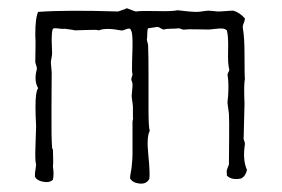

<svg xmlns="http://www.w3.org/2000/svg" viewBox="-20 -445 688 468"><path d="M304 -159V-184Q304 -188 302.5 -197.5Q301 -207 301 -212Q301 -216 302 -224Q303 -232 303 -238.5Q303 -245 300 -250Q300 -253 300.5 -255Q301 -257 302 -259.5Q303 -262 303 -264Q301 -270 302 -295.5Q303 -321 303 -330Q303 -332 303 -342.5Q303 -353 302 -361.5Q301 -370 297 -375Q292 -376 285.5 -373Q279 -370 274 -371Q238 -378 221 -371Q216 -373 193.5 -372Q171 -371 163 -371Q161 -372 137 -375Q133 -374 122.5 -375.5Q112 -377 109 -375Q106 -370 106 -346Q106 -341 106.5 -330.5Q107 -320 107 -315Q107 -311 105.5 -303.5Q104 -296 104 -293Q104 -289 105 -280.5Q106 -272 106 -269Q106 -248 105.5 -178.5Q105 -109 107 -85Q107 -83 108 -82Q109 -81 109 -80Q109 -76 109.5 -60.5Q110 -45 109 -39Q112 -20 109 -7Q101 1 85 -2Q69 -5 65 -15Q65 -20 65.5 -25Q66 -30 67 -35.5Q68 -41 68 -44Q65 -52 66.5 -90Q68 -128 68 -138Q65 -192 68 -214Q70 -227 73 -230Q62 -249 70 -277Q70 -281 68 -286.5Q66 -292 66 -294Q66 -304 66.5 -326Q67 -348 66 -359Q66 -402 73 -416Q141 -421 268 -417Q270 -418 278 -420.5Q286 -423 289 -425Q307 -418 311 -417Q325 -419 362 -418Q399 -417 413 -420Q445 -416 460 -416Q465 -416 474.5 -417.5Q484 -419 489 -419Q493 -419 500.5 -418Q508 -417 511 -417Q518 -417 530 -418Q542 -419 549 -419Q565 -414 577 -400Q577 -395 574 -388.5Q571 -382 572 -376Q576 -353 576 -313Q576 -258 577 -253Q574 -240 576 -192Q576 -179 575 -152.5Q574 -126 574 -111Q573 -107 575 -102.5Q577 -98 577 -94Q571 -55 582 -31Q579 -16 568 -10Q545 -5 533 -17Q533 -25 532.5 -26.5Q532 -28 534.5 -35Q537 -42 538 -44Q538 -62 538.5 -106Q539 -150 538 -168Q535 -189 535 -190Q534 -194 535 -201.5Q536 -209 536 -211Q538 -242 535 -260Q534 -264 536.5 -268.5Q539 -273 539 -275Q535 -288 536 -322Q537 -356 533 -371Q528 -375 522 -375.5Q516 -376 504 -374.5Q492 -373 490 -373Q481 -373 459 -373.5Q437 -374 431 -373Q427 -372 422.5 -374Q418 -376 415 -376Q409 -375 397 -375Q385 -375 380 -373Q376 -373 371 -376.5Q366 -380 361 -379Q342 -376 341 -376Q339 -373 339 -363Q339 -353 338 -349Q338 -346 339.5 -341.5Q341 -337 341 -334Q342 -308 342 -264.5Q342 -221 342 -198V-185V-176Q342 -136 345 -126Q337 -112 341.5 -67.5Q346 -23 344 -9Q337 4 320.5 2.5Q304 1 297 -10Q297 -16 299 -26Q301 -36 301 -39Q303 -59 303 -69Q303 -81 303 -94Q303 -107 303 -123.5Q303 -140 303 -149Q303 -150 304 -153.5Q305 -157 304 -159Z"/></svg>

Font: FuturaRenner Light
Style: Regular
Weight: 300
Designer: BSozoo
Foundry: BSozoo
Version: Version 1.001;PS 001.001;hotconv 1.0.70;makeotf.lib2.5.58329